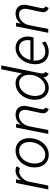

<svg xmlns="http://www.w3.org/2000/svg" viewBox="1116 -1908 800 3072"><g transform="rotate(-90 1516.0 -372.0)"><path d="M124.5 -515.1H184.1L168.9 -438.5H170.9Q197.3 -477.1 238.8 -500.2Q280.3 -523.4 323.7 -523.4Q346.7 -523.4 365.2 -517.3Q383.8 -511.2 391.6 -503.4L360.4 -450.2Q355 -456.5 339.8 -460.9Q324.7 -465.3 309.6 -465.3Q275.9 -465.3 240.7 -443.8Q205.6 -422.4 179 -384.8Q152.3 -347.2 143.1 -300.8L83 0H21.5Z M373.5 -218.3Q373.5 -298.3 408 -368.4Q442.4 -438.5 503.9 -480.7Q565.4 -522.9 642.1 -522.9Q704.6 -522.9 749.8 -494.6Q794.9 -466.3 818.1 -416Q841.3 -365.7 841.3 -301.8Q841.3 -221.2 807.4 -149.9Q773.4 -78.6 712.4 -35.4Q651.4 7.8 575.2 7.8Q513.2 7.8 467.5 -21.7Q421.9 -51.3 397.7 -102.5Q373.5 -153.8 373.5 -218.3ZM779.8 -301.8Q779.8 -350.1 763.2 -387.5Q746.6 -424.8 714.6 -445.6Q682.6 -466.3 638.2 -466.3Q578.6 -466.3 532.5 -430.4Q486.3 -394.5 460.9 -336.7Q435.5 -278.8 435.5 -215.3Q435.5 -166.5 451.9 -128.9Q468.3 -91.3 500 -69.8Q531.7 -48.3 576.2 -48.3Q634.8 -48.3 681.4 -85Q728 -121.6 753.9 -180.2Q779.8 -238.8 779.8 -301.8Z M1239.3 -81.1Q1239.3 -96.2 1244.6 -122.1L1289.6 -330.6Q1293.9 -352.1 1293.9 -370.6Q1293.9 -416 1269.5 -441.9Q1245.1 -467.8 1202.1 -467.8Q1161.6 -467.8 1126 -446.5Q1090.3 -425.3 1065.7 -389.2Q1041 -353 1032.2 -309.1L970.7 0H909.2L1011.7 -515.1H1071.3L1056.6 -441.9H1058.1Q1120.1 -522.9 1217.3 -522.9Q1260.3 -522.9 1292.2 -505.9Q1324.2 -488.8 1341.3 -457.8Q1358.4 -426.8 1358.4 -385.3Q1358.4 -362.3 1353.5 -339.4L1306.6 -122.6Q1302.2 -103 1302.2 -88.9Q1302.2 -73.2 1308.8 -63.7Q1315.4 -54.2 1331.1 -48.3L1308.1 7.8Q1270.5 -7.3 1254.9 -29.5Q1239.3 -51.8 1239.3 -81.1Z M1816.9 -69.3Q1816.9 -77.1 1817.4 -81.1Q1783.7 -39.1 1740 -15.6Q1696.3 7.8 1644.5 7.8Q1587.4 7.8 1544.7 -20.8Q1502 -49.3 1478.8 -100.1Q1455.6 -150.9 1455.6 -214.8Q1455.6 -293.5 1489.5 -364.5Q1523.4 -435.5 1583.7 -479.2Q1644 -522.9 1718.8 -522.9Q1777.3 -522.9 1817.1 -495.6Q1856.9 -468.3 1877 -418.9L1943.4 -752H2004.9L1881.3 -131.8Q1876 -104 1876 -91.8Q1876 -76.7 1882.1 -65.7Q1888.2 -54.7 1903.3 -46.9L1870.6 7.8Q1841.3 -10.3 1829.1 -26.4Q1816.9 -42.5 1816.9 -69.3ZM1855 -304.7Q1855 -353 1838.6 -389.6Q1822.3 -426.3 1791.7 -446.3Q1761.2 -466.3 1719.2 -466.3Q1660.6 -466.3 1614.3 -429Q1567.9 -391.6 1542.2 -332Q1516.6 -272.5 1516.6 -209Q1516.6 -161.1 1532 -124.8Q1547.4 -88.4 1577.1 -68.4Q1606.9 -48.3 1649.4 -48.3Q1708 -48.3 1755.1 -85.7Q1802.2 -123 1828.6 -182.4Q1855 -241.7 1855 -304.7Z M2024.9 -208Q2024.9 -288.6 2058.1 -361.1Q2091.3 -433.6 2150.6 -478.3Q2210 -522.9 2284.7 -522.9Q2341.3 -522.9 2382.8 -497.1Q2424.3 -471.2 2446 -427Q2467.8 -382.8 2467.8 -329.1Q2467.8 -305.7 2463.1 -278.1Q2458.5 -250.5 2452.6 -234.9H2083Q2082 -218.3 2082 -209.5Q2082 -160.6 2098.9 -124Q2115.7 -87.4 2148.4 -67.4Q2181.2 -47.4 2227.1 -47.4Q2302.2 -47.4 2368.2 -101.1L2388.7 -46.9Q2354.5 -22 2312.7 -7.1Q2271 7.8 2224.6 7.8Q2164.6 7.8 2119.4 -18.6Q2074.2 -44.9 2049.6 -93.5Q2024.9 -142.1 2024.9 -208ZM2406.7 -285.6Q2411.1 -309.1 2411.1 -330.1Q2411.1 -370.6 2395.5 -401.9Q2379.9 -433.1 2350.8 -450.4Q2321.8 -467.8 2282.7 -467.8Q2236.3 -467.8 2197.3 -443.1Q2158.2 -418.5 2131.3 -377.2Q2104.5 -335.9 2091.8 -285.6Z M2856.9 -81.1Q2856.9 -96.2 2862.3 -122.1L2907.2 -330.6Q2911.6 -352.1 2911.6 -370.6Q2911.6 -416 2887.2 -441.9Q2862.8 -467.8 2819.8 -467.8Q2779.3 -467.8 2743.7 -446.5Q2708 -425.3 2683.3 -389.2Q2658.7 -353 2649.9 -309.1L2588.4 0H2526.9L2629.4 -515.1H2689L2674.3 -441.9H2675.8Q2737.8 -522.9 2835 -522.9Q2877.9 -522.9 2909.9 -505.9Q2941.9 -488.8 2959 -457.8Q2976.1 -426.8 2976.1 -385.3Q2976.1 -362.3 2971.2 -339.4L2924.3 -122.6Q2919.9 -103 2919.9 -88.9Q2919.9 -73.2 2926.5 -63.7Q2933.1 -54.2 2948.7 -48.3L2925.8 7.8Q2888.2 -7.3 2872.6 -29.5Q2856.9 -51.8 2856.9 -81.1Z"/></g></svg>

Font: Reddit Sans Fudge Light Italic
Style: Regular
Weight: 300
Italic angle: -11.25°
Designer: Stephen Hutchings
Version: Version 1.013